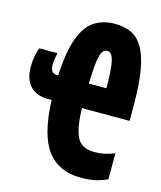

<svg xmlns="http://www.w3.org/2000/svg" viewBox="-111 -805 751 896"><g transform="rotate(15 265.0 -356.5)"><path d="M122 -304Q66 -304 35.5 -336Q5 -368 5 -429Q5 -456 9.5 -480.5Q14 -505 21 -522H109Q105 -505 103 -490.5Q101 -476 101 -464Q101 -423 133 -423H139Q145 -540 169.5 -605.5Q194 -671 235.5 -697.5Q277 -724 332 -724Q377 -724 411 -709Q445 -694 468.5 -655.5Q492 -617 504 -549Q516 -481 516 -376V-304H286Q287 -214 308.5 -167.5Q330 -121 393 -121Q426 -121 451.5 -128Q477 -135 491 -141V-15Q470 -5 440 3Q410 11 363 11Q258 11 202 -61.5Q146 -134 139 -304ZM372 -423Q372 -493 367 -529.5Q362 -566 353 -579.5Q344 -593 331 -593Q317 -593 308 -579.5Q299 -566 294 -529.5Q289 -493 287 -423Z"/></g></svg>

Font: Noto Sans Mono Condensed Black
Style: Regular
Weight: 900
Width: 3
Designer: Monotype Design Team
Foundry: Monotype Imaging Inc.
Version: Version 2.014